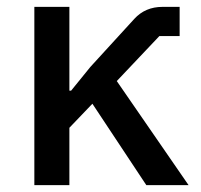

<svg xmlns="http://www.w3.org/2000/svg" viewBox="-20 -539 585 559"><path d="M80 0V-519H182V-275H187L243 -344L371 -484Q403 -519 453 -519H503V-434H444L320 -303L529 0H406L249 -237L182 -167V0Z"/></svg>

Font: Anuphan Medium
Style: Regular
Weight: 500
Designer: Mike Abbink, Paul van der Laan, Pieter van Rosmalen, Mint Tantisuwanna
Foundry: Bold Monday; Cadson Demak
Version: Version 3.002;hotconv 1.0.109;makeotfexe 2.5.65596